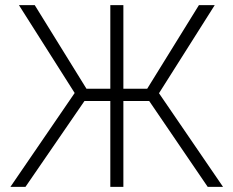

<svg xmlns="http://www.w3.org/2000/svg" viewBox="-20 -727 908 747"><path d="M460 -381.8H552.7L753.9 -707H815.4L598.6 -364.3L847.7 0H788.1L560.5 -334H460V0H409.2V-334H308.6L79.1 0H20.5L270.5 -365.2L53.7 -707H115.2L316.4 -381.8H409.2V-707H460Z"/></svg>

Font: Pretendard GOV ExtraLight
Style: Regular
Weight: 200
Designer: Base glyphs from Inter by Rasmus Andersson; Hangeul glyphs from Noto Sans CJK(Source Han Sans) by Jang Soo-young and Kan
Foundry: Kil Hyung-jin
Version: Version 1.309